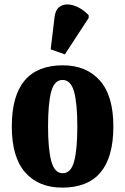

<svg xmlns="http://www.w3.org/2000/svg" viewBox="-20 -849 573 879"><path d="M265 10Q157 10 95.5 -59.5Q34 -129 34 -270Q34 -550 268 -550Q375 -550 437 -480.5Q499 -411 499 -270Q499 10 265 10ZM267 -56Q305 -56 319.5 -110.5Q334 -165 334 -270Q334 -376 319 -429.5Q304 -483 266 -483Q229 -483 214.5 -429.5Q200 -376 200 -270Q200 -165 215 -110.5Q230 -56 267 -56ZM277 -600 212 -623 230 -772Q234 -804 251.5 -817Q269 -830 293 -828.5Q317 -827 342 -813.5Q367 -800 386 -779V-767Z"/></svg>

Font: Noto Serif ExtraCondensed Black
Style: Regular
Weight: 900
Width: 2
Designer: Monotype Design Team
Foundry: Monotype Imaging Inc.
Version: Version 2.015; ttfautohint (v1.8.4.7-5d5b)